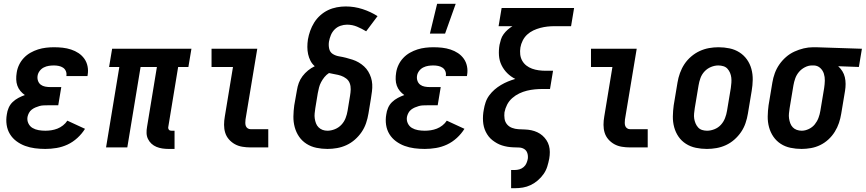

<svg xmlns="http://www.w3.org/2000/svg" viewBox="-20 -777 4563 1012"><path d="M219 8Q191 8 164 4.5Q137 1 112.5 -8Q88 -17 67 -32.5Q46 -48 32.5 -70Q19 -92 15 -119Q11 -146 16 -174Q18 -191 25.5 -208.5Q33 -226 46.5 -239Q60 -252 77 -261Q94 -270 111 -276Q98 -285 87.5 -297.5Q77 -310 71.5 -325.5Q66 -341 65.5 -358.5Q65 -376 68 -394Q71 -415 80.5 -435Q90 -455 105.5 -471.5Q121 -488 140.5 -499Q160 -510 180.5 -516.5Q201 -523 222.5 -525.5Q244 -528 264 -528Q288 -528 310.5 -525.5Q333 -523 354.5 -516Q376 -509 394 -497Q412 -485 424.5 -467.5Q437 -450 441.5 -427.5Q446 -405 442 -382L441 -376H330V-378Q332 -391 327 -402.5Q322 -414 312 -420.5Q302 -427 289.5 -429.5Q277 -432 264 -432Q251 -432 237.5 -430Q224 -428 211 -421.5Q198 -415 189 -403Q180 -391 178 -377Q176 -363 180.5 -350.5Q185 -338 195 -330.5Q205 -323 218.5 -320.5Q232 -318 246 -318H303L287 -222H230Q219 -222 208.5 -221.5Q198 -221 187.5 -218Q177 -215 166.5 -210.5Q156 -206 147 -199Q138 -192 132.5 -181.5Q127 -171 125 -161Q122 -143 129.5 -127Q137 -111 151.5 -102.5Q166 -94 183.5 -91Q201 -88 219 -88Q235 -88 251 -90.5Q267 -93 282.5 -99Q298 -105 312 -116Q326 -127 335 -141L428 -98Q412 -72 388 -50Q364 -28 336 -15Q308 -2 278 3Q248 8 219 8Z M868 8Q851 8 835 5.5Q819 3 804.5 -3Q790 -9 778.5 -19.5Q767 -30 760 -44.5Q753 -59 752.5 -75.5Q752 -92 755 -108L807 -424H721L651 0H539L609 -424H555L571 -520H989L973 -424H919L867 -108Q866 -104 867 -100Q868 -96 870.5 -93Q873 -90 876.5 -89Q880 -88 884 -88H900V8Z M1300 0Q1279 0 1257.5 -3.5Q1236 -7 1218 -17Q1200 -27 1186.5 -42.5Q1173 -58 1167 -77.5Q1161 -97 1161 -119Q1161 -141 1165 -163L1208 -424H1095V-520H1336L1274 -147Q1273 -138 1273 -129.5Q1273 -121 1275.5 -113.5Q1278 -106 1285 -101Q1292 -96 1301 -96H1394V0Z M1706 8Q1676 8 1647.5 2Q1619 -4 1595.5 -19Q1572 -34 1556.5 -56.5Q1541 -79 1533.5 -106.5Q1526 -134 1526.5 -163.5Q1527 -193 1531 -222L1545 -301Q1548 -321 1555 -340Q1562 -359 1574.5 -375.5Q1587 -392 1603.5 -405.5Q1620 -419 1639 -428Q1625 -440 1616.5 -456.5Q1608 -473 1604 -491.5Q1600 -510 1600 -529.5Q1600 -549 1603 -569Q1607 -592 1615 -614.5Q1623 -637 1636 -658Q1649 -679 1668 -696Q1687 -713 1709 -723.5Q1731 -734 1755 -738.5Q1779 -743 1802 -743Q1848 -743 1891 -729Q1934 -715 1970 -692L1910 -612Q1887 -626 1862 -636.5Q1837 -647 1809 -647Q1792 -647 1774.5 -641Q1757 -635 1744 -622Q1731 -609 1724 -592Q1717 -575 1714 -558Q1711 -539 1715 -520.5Q1719 -502 1734 -492.5Q1749 -483 1767.5 -480Q1786 -477 1803.5 -472.5Q1821 -468 1838 -462.5Q1855 -457 1870.5 -448Q1886 -439 1899 -427Q1912 -415 1921 -400Q1930 -385 1935.5 -368Q1941 -351 1942 -332.5Q1943 -314 1940.5 -295Q1938 -276 1935 -257L1922 -178Q1918 -153 1909.5 -128Q1901 -103 1886 -81Q1871 -59 1850.5 -41Q1830 -23 1806 -12Q1782 -1 1756.5 3.5Q1731 8 1706 8ZM1706 -88Q1725 -88 1745 -96Q1765 -104 1779.5 -119.5Q1794 -135 1801.5 -154.5Q1809 -174 1812 -193L1825 -272Q1828 -289 1828.5 -306Q1829 -323 1823.5 -338Q1818 -353 1805 -363Q1792 -373 1777 -378Q1762 -383 1746 -385.5Q1730 -388 1714 -392Q1700 -383 1690 -370.5Q1680 -358 1672.5 -344Q1665 -330 1661.5 -315.5Q1658 -301 1655 -286L1642 -207Q1640 -193 1638.5 -179.5Q1637 -166 1639 -152.5Q1641 -139 1645.5 -127Q1650 -115 1659 -106Q1668 -97 1680 -92.5Q1692 -88 1706 -88Z M2219 8Q2191 8 2164 4.5Q2137 1 2112.5 -8Q2088 -17 2067 -32.5Q2046 -48 2032.5 -70Q2019 -92 2015 -119Q2011 -146 2016 -174Q2018 -191 2025.5 -208.5Q2033 -226 2046.5 -239Q2060 -252 2077 -261Q2094 -270 2111 -276Q2098 -285 2087.5 -297.5Q2077 -310 2071.5 -325.5Q2066 -341 2065.5 -358.5Q2065 -376 2068 -394Q2071 -415 2080.5 -435Q2090 -455 2105.5 -471.5Q2121 -488 2140.5 -499Q2160 -510 2180.5 -516.5Q2201 -523 2222.5 -525.5Q2244 -528 2264 -528Q2288 -528 2310.5 -525.5Q2333 -523 2354.5 -516Q2376 -509 2394 -497Q2412 -485 2424.5 -467.5Q2437 -450 2441.5 -427.5Q2446 -405 2442 -382L2441 -376H2330V-378Q2332 -391 2327 -402.5Q2322 -414 2312 -420.5Q2302 -427 2289.5 -429.5Q2277 -432 2264 -432Q2251 -432 2237.5 -430Q2224 -428 2211 -421.5Q2198 -415 2189 -403Q2180 -391 2178 -377Q2176 -363 2180.5 -350.5Q2185 -338 2195 -330.5Q2205 -323 2218.5 -320.5Q2232 -318 2246 -318H2303L2287 -222H2230Q2219 -222 2208.5 -221.5Q2198 -221 2187.5 -218Q2177 -215 2166.5 -210.5Q2156 -206 2147 -199Q2138 -192 2132.5 -181.5Q2127 -171 2125 -161Q2122 -143 2129.5 -127Q2137 -111 2151.5 -102.5Q2166 -94 2183.5 -91Q2201 -88 2219 -88Q2235 -88 2251 -90.5Q2267 -93 2282.5 -99Q2298 -105 2312 -116Q2326 -127 2335 -141L2428 -98Q2412 -72 2388 -50Q2364 -28 2336 -15Q2308 -2 2278 3Q2248 8 2219 8ZM2246 -600 2284 -757H2382L2326 -600Z M2674 215V119H2694Q2706 119 2718 115.5Q2730 112 2740 103.5Q2750 95 2755 83Q2760 71 2762 60Q2764 44 2759.5 30Q2755 16 2743 8.5Q2731 1 2715.5 0.5Q2700 0 2685 -0.5Q2670 -1 2655 -3.5Q2640 -6 2626 -10.5Q2612 -15 2599.5 -22Q2587 -29 2575.5 -38Q2564 -47 2555.5 -58Q2547 -69 2540.5 -82Q2534 -95 2530.5 -109Q2527 -123 2526 -138Q2525 -153 2526 -168.5Q2527 -184 2530 -199Q2533 -218 2539.5 -237.5Q2546 -257 2558.5 -274Q2571 -291 2586.5 -304.5Q2602 -318 2620.5 -329Q2639 -340 2657.5 -347.5Q2676 -355 2696 -361Q2672 -373 2653.5 -391.5Q2635 -410 2623.5 -433.5Q2612 -457 2610 -484.5Q2608 -512 2613 -541Q2616 -555 2620.5 -569.5Q2625 -584 2634.5 -597Q2644 -610 2656 -620.5Q2668 -631 2681 -639H2608L2624 -735H3006L2990 -639H2902Q2884 -639 2865.5 -637Q2847 -635 2828 -630Q2809 -625 2791 -616.5Q2773 -608 2758.5 -594.5Q2744 -581 2735 -563Q2726 -545 2723 -527Q2720 -508 2722 -490Q2724 -472 2732.5 -457Q2741 -442 2754.5 -431.5Q2768 -421 2784.5 -415Q2801 -409 2819.5 -406.5Q2838 -404 2857 -404H2895L2879 -308H2841Q2820 -308 2799 -306Q2778 -304 2757.5 -299Q2737 -294 2717 -284.5Q2697 -275 2680 -260Q2663 -245 2653 -225.5Q2643 -206 2639 -185Q2637 -168 2639.5 -151Q2642 -134 2652.5 -121.5Q2663 -109 2679 -103Q2695 -97 2712 -96Q2729 -95 2746.5 -94.5Q2764 -94 2780.5 -90.5Q2797 -87 2812 -80Q2827 -73 2839 -62.5Q2851 -52 2860 -38.5Q2869 -25 2873.5 -9Q2878 7 2878 24.5Q2878 42 2875 59Q2871 80 2864.5 101Q2858 122 2845 140.5Q2832 159 2814.5 174Q2797 189 2777 198.5Q2757 208 2736 211.5Q2715 215 2694 215Z M3300 0Q3279 0 3257.5 -3.5Q3236 -7 3218 -17Q3200 -27 3186.5 -42.5Q3173 -58 3167 -77.5Q3161 -97 3161 -119Q3161 -141 3165 -163L3208 -424H3095V-520H3336L3274 -147Q3273 -138 3273 -129.5Q3273 -121 3275.5 -113.5Q3278 -106 3285 -101Q3292 -96 3301 -96H3394V0Z M3706 8Q3676 8 3647.5 2Q3619 -4 3595.5 -19Q3572 -34 3556.5 -56.5Q3541 -79 3533.5 -106.5Q3526 -134 3526.5 -163.5Q3527 -193 3531 -222L3551 -342Q3555 -367 3564 -392Q3573 -417 3587.5 -439Q3602 -461 3623 -479Q3644 -497 3668 -508Q3692 -519 3717 -523.5Q3742 -528 3767 -528Q3797 -528 3825.5 -522Q3854 -516 3877.5 -501Q3901 -486 3917 -463.5Q3933 -441 3940.5 -413.5Q3948 -386 3947.5 -356.5Q3947 -327 3942 -298L3922 -178Q3918 -153 3909.5 -128Q3901 -103 3886 -81Q3871 -59 3850.5 -41Q3830 -23 3806 -12Q3782 -1 3756.5 3.5Q3731 8 3706 8ZM3707 -88Q3726 -88 3746 -96Q3766 -104 3780 -119.5Q3794 -135 3801.5 -154.5Q3809 -174 3812 -193L3832 -313Q3834 -327 3835 -341Q3836 -355 3834.5 -368Q3833 -381 3828 -393Q3823 -405 3814.5 -414.5Q3806 -424 3793 -428Q3780 -432 3766 -432Q3747 -432 3727.5 -424Q3708 -416 3693.5 -400.5Q3679 -385 3672 -365.5Q3665 -346 3662 -327L3642 -207Q3640 -193 3638.5 -179Q3637 -165 3639 -152Q3641 -139 3646 -127Q3651 -115 3659.5 -105.5Q3668 -96 3680.5 -92Q3693 -88 3707 -88Z M4205 8Q4175 8 4146.5 2Q4118 -4 4095 -19Q4072 -34 4056.5 -56.5Q4041 -79 4033.5 -106.5Q4026 -134 4026.5 -163.5Q4027 -193 4031 -222L4051 -342Q4055 -367 4064 -391.5Q4073 -416 4088 -437.5Q4103 -459 4123 -476.5Q4143 -494 4167 -505Q4191 -516 4216 -522Q4241 -528 4266 -528H4281L4523 -520L4507 -424L4398 -428Q4411 -416 4420 -401.5Q4429 -387 4433 -370Q4437 -353 4437 -334.5Q4437 -316 4434 -298L4414 -178Q4410 -153 4402 -129Q4394 -105 4380 -82.5Q4366 -60 4346.5 -42Q4327 -24 4303.5 -12.5Q4280 -1 4254.5 3.5Q4229 8 4205 8ZM4206 -88Q4224 -88 4243 -97Q4262 -106 4274.5 -121.5Q4287 -137 4294 -155.5Q4301 -174 4304 -193L4324 -313Q4327 -333 4327.5 -352Q4328 -371 4322.5 -388.5Q4317 -406 4303.5 -418.5Q4290 -431 4271 -432H4259Q4241 -432 4222.5 -422.5Q4204 -413 4191 -397.5Q4178 -382 4171.5 -363.5Q4165 -345 4162 -327L4142 -207Q4140 -193 4138.5 -179.5Q4137 -166 4139 -152.5Q4141 -139 4145.5 -127Q4150 -115 4158.5 -106Q4167 -97 4179.5 -92.5Q4192 -88 4206 -88Z"/></svg>

Font: Iosevka Curly
Style: Bold Italic
Weight: 700
Italic angle: -9°
Monospace: yes
Designer: Belleve Invis
Foundry: Belleve Invis
Version: Version 22.1.2; ttfautohint (v1.8.4)